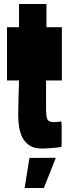

<svg xmlns="http://www.w3.org/2000/svg" viewBox="-20 -734 343 959"><path d="M75 -714H212V-598H289V-332H210V-192Q210 -151 217 -137.5Q224 -124 249 -124Q256 -124 268 -125Q280 -126 286 -128Q288 -121 288 -99.5Q288 -78 288 -56Q288 -37 288 -21.5Q288 -6 287 0Q275 2 260.5 3.5Q246 5 232.5 6Q219 7 207.5 7.5Q196 8 189 8Q153 8 130 -6Q107 -20 94 -43.5Q81 -67 76 -96.5Q71 -126 71 -157Q71 -169 71.5 -192.5Q72 -216 72.5 -242Q73 -268 74 -292.5Q75 -317 75 -332H15V-598H75ZM259 54 199 205H103L127 55Z"/></svg>

Font: Ranchers
Style: Regular
Weight: 400
Designer: Pablo Impallari, Brenda Gallo
Foundry: Pablo Impallari, Brenda Gallo
Version: Version 1.000; ttfautohint (v0.8) -G 200 -r 50